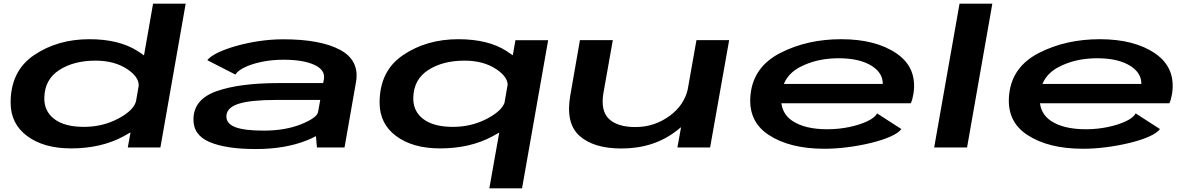

<svg xmlns="http://www.w3.org/2000/svg" viewBox="-20 -805 6490 1048"><path d="M677.5 0 692.5 -82.5Q674 -71.5 652.5 -60Q531 5 368 5Q219.5 5 128.8 -62Q38 -129 38 -245Q38 -417.5 166 -504.2Q294 -591 468 -591Q630.5 -591 731.5 -526Q751 -514 766 -502.5L815.5 -785H993.5L855.5 0ZM722.5 -253 737 -336.5Q739.5 -384 675.5 -427Q605.5 -474 501.5 -474Q382.5 -474 303.5 -422.8Q224.5 -371.5 222 -274Q219 -200 275.2 -156.2Q331.5 -112.5 438 -112.5Q542 -112.5 628 -159Q710.5 -203.5 722.5 -253Z M1710 0 1704.5 -62Q1682 -49.5 1654 -38.5Q1536 8.5 1375.5 8.5Q1213.5 8.5 1123.8 -29.8Q1034 -68 1036 -155.5Q1037.5 -263.5 1162.8 -307.5Q1288 -351.5 1500.5 -351.5H1744L1748 -373Q1756.5 -423 1695.8 -451Q1635 -479 1527 -479Q1464 -479 1408.8 -467.5Q1353.5 -456 1315.5 -437.5Q1277.5 -419 1265 -398L1111.5 -476.5Q1127.5 -497.5 1169.8 -517.8Q1212 -538 1270.5 -554.5Q1329 -571 1395.2 -580.8Q1461.5 -590.5 1526 -590.5Q1729 -590.5 1836.5 -532.8Q1944 -475 1923 -356L1860.5 0ZM1716 -193 1728 -259.5H1489.5Q1351 -259.5 1285.5 -239.5Q1220 -219.5 1216 -175.5Q1212 -132.5 1261.2 -112.2Q1310.5 -92 1419 -92Q1537 -92 1624 -127Q1709 -161.5 1716 -193Z M2651 223 2705 -81.5Q2687.5 -71 2666.5 -60Q2545 5 2382 5Q2233.5 5 2142.8 -62Q2052 -129 2052 -245Q2052 -417.5 2180 -504.2Q2308 -591 2482 -591Q2644.5 -591 2745.5 -526Q2764 -514 2779 -503L2793.5 -585.5H2972L2829.5 223ZM2751 -343.5Q2749 -387 2689.5 -427Q2619.5 -474 2515.5 -474Q2396.5 -474 2317.5 -422.8Q2238.5 -371.5 2236 -274Q2233 -200 2289.2 -156.2Q2345.5 -112.5 2452 -112.5Q2556 -112.5 2642 -159Q2716.5 -199 2733.5 -243Z M3677.5 0 3697.5 -111Q3686.5 -102 3674.5 -92.5Q3549.5 5.5 3372 5.5Q3220.5 5.5 3143.2 -63.5Q3066 -132.5 3093 -285L3145.5 -586H3325L3274 -299Q3257 -200.5 3303.8 -156Q3350.5 -111.5 3449 -111.5Q3552.5 -111.5 3636.5 -173.5Q3713 -230.5 3733.5 -315L3781.5 -586H3960L3856 0Z M4480 7Q4290.5 7 4175.5 -68.8Q4060.5 -144.5 4077 -291Q4093.5 -441.5 4239.8 -516.2Q4386 -591 4571.5 -591Q4760.5 -591 4874 -513Q4987.5 -435 4966 -293.5Q4960.5 -260.5 4951.5 -241.5H4245Q4253 -181 4303 -146.5Q4372 -99.5 4495.5 -99.5Q4557.5 -99.5 4615 -111.5Q4672.5 -123.5 4713.8 -143Q4755 -162.5 4767.5 -186L4900 -100.5Q4883.5 -78.5 4839 -59Q4794.5 -39.5 4733.8 -24.8Q4673 -10 4606.8 -1.5Q4540.5 7 4480 7ZM4258.5 -347H4798.5Q4799 -405.5 4741 -443.5Q4675 -487 4557.5 -487Q4438 -487 4346.5 -439Q4283 -405.5 4258.5 -347Z M5079 0 5217.5 -785H5396.5L5258.5 0Z M5891.5 7Q5702 7 5587 -68.8Q5472 -144.5 5488.5 -291Q5505 -441.5 5651.2 -516.2Q5797.5 -591 5983 -591Q6172 -591 6285.5 -513Q6399 -435 6377.5 -293.5Q6372 -260.5 6363 -241.5H5656.5Q5664.5 -181 5714.5 -146.5Q5783.5 -99.5 5907 -99.5Q5969 -99.5 6026.5 -111.5Q6084 -123.5 6125.2 -143Q6166.5 -162.5 6179 -186L6311.5 -100.5Q6295 -78.5 6250.5 -59Q6206 -39.5 6145.2 -24.8Q6084.5 -10 6018.2 -1.5Q5952 7 5891.5 7ZM5670 -347H6210Q6210.5 -405.5 6152.5 -443.5Q6086.5 -487 5969 -487Q5849.5 -487 5758 -439Q5694.5 -405.5 5670 -347Z"/></svg>

Font: Anybody UltraExpanded SemiBold
Style: Italic
Weight: 600
Width: 9
Italic angle: -10°
Designer: Tyler Finck
Foundry: Etcetera Type Company
Version: Version 1.010; ttfautohint (v1.8.3) -l 8 -r 50 -G 200 -x 14 